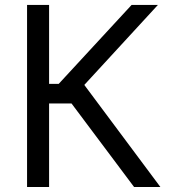

<svg xmlns="http://www.w3.org/2000/svg" viewBox="-20 -747 686 767"><path d="M265.6 -333.8H176.1V0H88.1V-727.3H176.1V-411.9H214.5L505.7 -727.3H610.8L316.8 -407.7L620.7 0H515.6Z"/></svg>

Font: Fast_Sans-Dotted
Style: Regular
Weight: 400
Version: Version 3.018